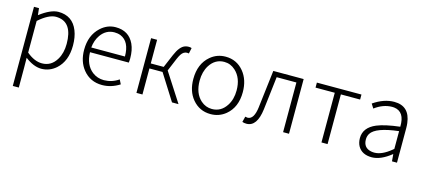

<svg xmlns="http://www.w3.org/2000/svg" viewBox="-60 -1059 3987 1808"><g transform="rotate(15 1933.5 -154.5)"><path d="M99.6 238.3V-533.2H148.4L155.3 -467.8H157.2Q259.8 -545.9 335 -546.9Q473.6 -546.9 524.4 -418.9Q548.8 -357.4 548.8 -275.4Q548.8 -123 458 -42Q395.5 12.7 314.5 12.7Q239.3 11.7 157.2 -51.8L158.2 45.9V238.3ZM308.6 -38.1Q399.4 -38.1 449.2 -122.1Q487.3 -185.5 487.3 -275.4Q487.3 -482.4 342.8 -495.1Q333 -496.1 324.2 -496.1Q252.9 -495.1 158.2 -411.1V-102.5Q234.4 -38.1 308.6 -38.1Z M908.2 12.7Q792 12.7 721.7 -74.2Q660.2 -150.4 660.2 -265.6Q660.2 -406.2 748 -487.3Q812.5 -546.9 894.5 -546.9Q1022.5 -546.9 1074.2 -436.5Q1100.6 -378.9 1100.6 -298.8Q1100.6 -275.4 1097.7 -256.8H719.7Q722.7 -133.8 800.8 -73.2Q849.6 -36.1 914.1 -36.1Q992.2 -37.1 1056.6 -82L1078.1 -39.1Q996.1 12.7 908.2 12.7ZM719.7 -302.7H1047.9Q1047.9 -448.2 955.1 -486.3Q927.7 -497.1 895.5 -497.1Q813.5 -497.1 762.7 -425.8Q726.6 -374 719.7 -302.7Z M1470.7 -280.3 1651.4 0H1587.9L1427.7 -253.9H1299.8V0H1241.2V-533.2H1299.8V-302.7H1425.8L1480.5 -431.6Q1520.5 -526.4 1572.3 -542Q1587.9 -546.9 1606.4 -546.9Q1619.1 -546.9 1633.8 -542L1622.1 -486.3Q1614.3 -488.3 1604.5 -488.3Q1570.3 -488.3 1546.9 -452.1Q1535.2 -433.6 1523.4 -406.2Z M1965.8 12.7Q1857.4 12.7 1788.1 -70.3Q1724.6 -146.5 1724.6 -265.6Q1724.6 -414.1 1818.4 -493.2Q1881.8 -546.9 1965.8 -546.9Q2074.2 -546.9 2142.6 -463.9Q2207 -385.7 2207 -265.6Q2207 -117.2 2112.3 -39.1Q2048.8 12.7 1965.8 12.7ZM1965.8 -37.1Q2054.7 -37.1 2106.4 -117.2Q2146.5 -178.7 2146.5 -265.6Q2146.5 -387.7 2074.2 -453.1Q2027.3 -496.1 1965.8 -496.1Q1877 -496.1 1825.2 -415Q1786.1 -352.5 1786.1 -265.6Q1786.1 -142.6 1858.4 -78.1Q1905.3 -37.1 1965.8 -37.1Z M2317.4 12.7Q2293 12.7 2275.4 5.9L2289.1 -48.8Q2303.7 -44.9 2311.5 -44.9Q2375 -44.9 2389.6 -171.9Q2389.6 -172.9 2389.6 -173.8Q2396.5 -234.4 2411.1 -353.5Q2425.8 -473.6 2432.6 -533.2H2728.5V0H2670.9V-484.4H2478.5Q2470.7 -415 2454.1 -276.4Q2445.3 -199.2 2440.4 -161.1Q2418.9 11.7 2317.4 12.7Z M3044.9 0V-484.4H2857.4V-533.2H3292V-484.4H3104.5V0Z M3538.1 12.7Q3441.4 12.7 3402.3 -55.7Q3383.8 -88.9 3383.8 -133.8Q3383.8 -237.3 3501 -286.1Q3580.1 -318.4 3723.6 -335Q3727.5 -482.4 3621.1 -495.1Q3611.3 -496.1 3601.6 -496.1Q3513.7 -495.1 3433.6 -434.6L3407.2 -476.6Q3509.8 -546.9 3609.4 -546.9Q3758.8 -546.9 3778.3 -385.7Q3781.2 -362.3 3781.2 -337.9V0H3732.4L3726.6 -68.4H3724.6Q3625 11.7 3538.1 12.7ZM3550.8 -36.1Q3623 -36.1 3710.9 -108.4Q3717.8 -114.3 3723.6 -119.1V-292Q3502.9 -266.6 3457 -193.4Q3441.4 -168 3441.4 -136.7Q3441.4 -54.7 3518.6 -39.1Q3534.2 -36.1 3550.8 -36.1Z"/></g></svg>

Font: Taipei Sans TC Beta Light
Style: Regular
Weight: 300
Designer: JT Foundry
Foundry: JT Foundry
Version: Version 1.000